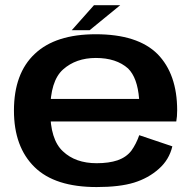

<svg xmlns="http://www.w3.org/2000/svg" viewBox="-20 -732 772 757"><path d="M361 5.5V-88.5Q277.5 -88.5 228 -135.5Q178 -181.5 178 -295.5Q178 -413 228.5 -458Q279.5 -503.5 358 -503.5Q438.5 -503.5 485 -462Q522 -425.5 528.5 -342H163.5V-253H675Q678.5 -272.5 678.5 -297Q678.5 -440 601 -519Q522.5 -597 357.5 -597Q199 -597 117.5 -520Q35 -443 35 -296Q35 -152.5 116.5 -73Q196.5 5.5 361 5.5ZM361 -88.5V5.5Q451.5 5.5 508.5 -12Q565 -29.5 606 -66Q647 -102 659.5 -155L529 -199Q517 -164.5 498 -138Q478 -112 443.5 -100Q409.5 -88.5 361 -88.5ZM263 -613H333.5L454 -711.5H350.5Z"/></svg>

Font: Anybody SemiExpanded SemiBold
Style: Regular
Weight: 600
Width: 6
Designer: Tyler Finck
Foundry: Etcetera Type Company
Version: Version 1.113;gftools[0.9.25]